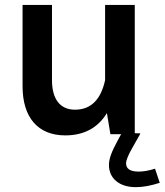

<svg xmlns="http://www.w3.org/2000/svg" viewBox="-20 -543 666 777"><path d="M71.3 -193.8C71.3 -68.4 132.8 4.9 244.1 4.9C319.8 4.9 376 -25.4 412.6 -85.4L426.8 0H470.2L455.1 27.8C431.6 71.3 420.9 99.1 420.9 125C420.9 179.2 463.4 214.4 529.3 214.4C560.1 214.4 591.8 208 626.5 196.8L607.4 139.6C583 147.5 561 151.4 541 151.4C507.3 151.4 490.2 140.1 490.2 118.2C490.2 106.4 498 86.4 513.7 58.6L547.9 -2L546.4 -3.4L525.4 -3.9V-522.9H405.3V-218.3C387.7 -138.7 347.2 -99.1 283.2 -99.1C223.1 -99.1 190.4 -142.1 190.4 -218.3V-522.9H71.3Z"/></svg>

Font: Estedad SemiBold
Style: Regular
Weight: 600
Designer: Amin Abedi
Version: Version 7.3